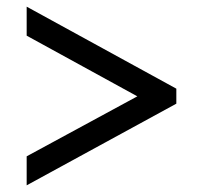

<svg xmlns="http://www.w3.org/2000/svg" viewBox="-20 -646 609 576"><path d="M60 -90V-177L392 -357L60 -539V-626L509 -380V-335Z"/></svg>

Font: Noto Serif Armenian Black
Style: Regular
Weight: 900
Version: Version 2.007